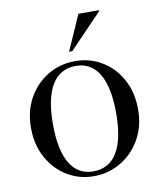

<svg xmlns="http://www.w3.org/2000/svg" viewBox="-83 -799 736 876"><g transform="rotate(-10 284.5 -361.0)"><path d="M282 10Q214 10 158.2 -24Q102.5 -58 69.5 -118.2Q36.5 -178.5 36.5 -256.5Q36.5 -334.5 70.2 -394.5Q104 -454.5 160.8 -488.2Q217.5 -522 287 -522Q356.5 -522 412 -488Q467.5 -454 500 -394Q532.5 -334 532.5 -255.5Q532.5 -177.5 498.2 -117.5Q464 -57.5 407 -23.8Q350 10 282 10ZM283 -12Q356 -12 393.5 -73.8Q431 -135.5 431 -255.5Q431 -376 394.2 -438Q357.5 -500 286 -500Q213.5 -500 175.8 -438.2Q138 -376.5 138 -256.5Q138 -136 175 -74Q212 -12 283 -12ZM268 -569 340 -732H435.5V-728L283 -569Z"/></g></svg>

Font: Newsreader 72pt
Style: Regular
Weight: 400
Designer: Hugues Gentile
Foundry: Production Type
Version: Version 1.003; ttfautohint (v1.8.3)